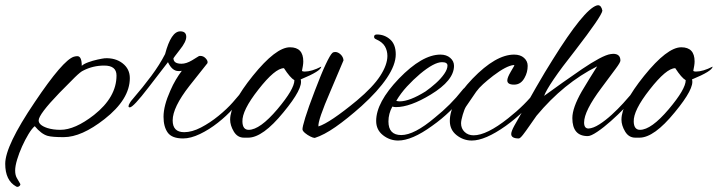

<svg xmlns="http://www.w3.org/2000/svg" viewBox="-120 -525 2748 735"><path d="M-58 189Q-100 166 -100 102Q-100 33 13 -134Q121 -295 163 -308Q167 -309 170 -309.5Q173 -310 176 -310Q193 -310 193 -273Q200 -280 217.5 -286.5Q235 -293 253.5 -297Q272 -301 281 -302Q322 -304 349.5 -282.5Q377 -261 377 -226Q377 -145 280 -69Q192 0 124 0Q79 0 62 -5Q38 -12 13 -42Q2 -33 -11 -11.5Q-24 10 -35.5 35.5Q-47 61 -54.5 86Q-62 111 -62 128Q-62 145 -55.5 156.5Q-49 168 -43 178Q-43 179 -42.5 179.5Q-42 180 -42 180Q-42 185 -47.5 188.5Q-53 192 -58 189ZM111 -28Q167 -28 240 -85Q326 -153 326 -236Q326 -274 279 -274Q236 -274 199 -255Q189 -251 166.5 -229Q144 -207 107 -169Q28 -87 28 -64Q28 -46 61 -35Q83 -28 111 -28Z M581 5Q538 5 522 -17.5Q506 -40 506 -78Q506 -120 532 -178Q542 -201 553 -219.5Q564 -238 576 -254Q572 -253 569 -253Q566 -253 563 -253Q539 -253 523 -287L449 -191Q390 -114 377 -114Q372 -114 372 -118Q372 -123 377 -131Q380 -137 389 -147Q427 -191 459 -234Q491 -277 512 -318Q535 -405 570 -405Q593 -405 593 -384Q593 -365 568 -334Q544 -303 544 -302Q544 -281 575 -281Q593 -281 615 -294L641 -310Q643 -311 647 -311Q659 -311 668 -301Q677 -291 674 -283L605 -196Q541 -114 541 -64Q541 -19 585 -19Q615 -19 649.5 -37Q684 -55 716.5 -81.5Q749 -108 771 -133L795 -161Q797 -163 800 -166Q803 -169 805 -169Q812 -169 812 -162Q812 -160 810 -155Q808 -150 803 -144L771 -108Q748 -82 714.5 -55.5Q681 -29 645.5 -12Q610 5 581 5Z M814 2Q789 2 775 -21.5Q761 -45 761 -67Q761 -127 848 -235Q936 -344 990 -344Q1041 -344 1041 -290Q1041 -282 1039.5 -273Q1038 -264 1036 -254Q1038 -251 1046 -251Q1073 -251 1110 -270Q1109 -253 1031 -221Q1042 -188 965 -95Q886 2 830 2ZM832 -28Q875 -28 942 -107Q1007 -184 1007 -218Q991 -227 967 -264Q933 -264 869 -182Q806 -102 808 -59Q809 -28 832 -28Z M1085 3Q1079 3 1068 -2.5Q1057 -8 1048 -15.5Q1039 -23 1038 -29Q1037 -37 1048.5 -74.5Q1060 -112 1085 -177Q1110 -243 1127 -279Q1144 -315 1152 -322Q1156 -326 1163 -326Q1174 -326 1184 -316.5Q1194 -307 1195 -294Q1195 -293 1145 -176Q1096 -63 1099 -41Q1143 -55 1246 -140Q1308 -192 1335.5 -234.5Q1363 -277 1363 -311Q1363 -331 1353.5 -347.5Q1344 -364 1319 -375Q1312 -378 1312 -384Q1312 -393 1323 -393Q1352 -393 1373.5 -374Q1395 -355 1395 -317Q1395 -277 1361 -226.5Q1327 -176 1264 -119Q1209 -70 1164.5 -39Q1120 -8 1085 3Z M1404 13Q1372 13 1346 -7.5Q1320 -28 1320 -62Q1320 -133 1407 -224Q1496 -316 1566 -316Q1589 -316 1603.5 -303.5Q1618 -291 1618 -273Q1618 -217 1529 -163Q1450 -115 1396 -115Q1388 -115 1382 -117Q1367 -90 1367 -60Q1367 -8 1416 -8Q1466 -8 1545 -75Q1606 -124 1649 -179Q1658 -191 1665 -191Q1671 -191 1671 -185Q1671 -179 1663 -168Q1635 -131 1603 -100Q1571 -69 1534 -43Q1457 13 1404 13ZM1410 -137Q1448 -137 1509 -175Q1529 -189 1548.5 -206.5Q1568 -224 1580.5 -242Q1593 -260 1593 -274Q1593 -287 1572 -287Q1542 -287 1488 -242Q1462 -220 1438 -194Q1414 -168 1397 -139Q1403 -137 1410 -137Z M1686 13Q1654 13 1628 -7.5Q1602 -28 1602 -62Q1602 -133 1689 -224Q1778 -316 1848 -316Q1872 -316 1886 -303.5Q1900 -291 1900 -273Q1900 -248 1888 -227Q1874 -201 1848 -201Q1822 -201 1822 -217Q1822 -228 1835 -250Q1849 -273 1849 -274Q1849 -276 1846 -276Q1818 -273 1768 -235Q1746 -218 1729.5 -203Q1713 -188 1703 -174L1664 -117Q1658 -108 1651.5 -86Q1645 -64 1645 -53Q1645 -33 1658.5 -20Q1672 -7 1693 -7Q1743 -7 1825 -72Q1891 -124 1931 -177Q1936 -183 1943 -183Q1950 -183 1950 -179Q1950 -176 1945 -169Q1890 -96 1816 -43Q1737 13 1686 13Z M1866 5Q1837 5 1837 -12Q1837 -22 1849 -44Q1895 -126 1931.5 -189.5Q1968 -253 1996 -297Q2115 -488 2164 -504Q2166 -504 2167 -504.5Q2168 -505 2169 -505Q2182 -505 2186 -484Q2183 -463 2082 -332Q2029 -265 1999.5 -221.5Q1970 -178 1963 -158Q1996 -182 2034 -209Q2072 -236 2108 -260.5Q2144 -285 2173 -300.5Q2202 -316 2218 -318Q2220 -318 2223 -318.5Q2226 -319 2227 -319Q2255 -319 2255 -293Q2255 -286 2237 -262Q2219 -238 2182 -188Q2116 -100 2116 -56Q2116 -33 2133 -33Q2151 -34 2174.5 -49Q2198 -64 2222 -86Q2246 -108 2265.5 -129.5Q2285 -151 2295 -163Q2304 -172 2309 -172Q2313 -172 2313 -168Q2313 -160 2305 -149Q2293 -134 2269.5 -110Q2246 -86 2218.5 -61.5Q2191 -37 2166.5 -20.5Q2142 -4 2130 -4Q2071 -4 2071 -73Q2071 -112 2107 -175Q2121 -199 2136 -223Q2151 -247 2166 -271Q2038 -207 1934 -82Q1921 -64 1907 -43.5Q1893 -23 1882 -9Q1871 5 1866 5Z M2312 2Q2287 2 2273 -21.5Q2259 -45 2259 -67Q2259 -127 2346 -235Q2434 -344 2488 -344Q2539 -344 2539 -290Q2539 -282 2537.5 -273Q2536 -264 2534 -254Q2536 -251 2544 -251Q2571 -251 2608 -270Q2607 -253 2529 -221Q2540 -188 2463 -95Q2384 2 2328 2ZM2330 -28Q2373 -28 2440 -107Q2505 -184 2505 -218Q2489 -227 2465 -264Q2431 -264 2367 -182Q2304 -102 2306 -59Q2307 -28 2330 -28Z"/></svg>

Font: Alex Brush
Style: Regular
Weight: 400
Designer: Robert E. Leuschke
Foundry: Robert E. Leuschke
Version: Version 1.111; ttfautohint (v1.8.4.7-5d5b)